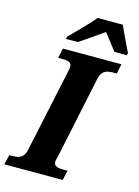

<svg xmlns="http://www.w3.org/2000/svg" viewBox="-153 -1006 783 1080"><g transform="rotate(15 238.0 -465.5)"><path d="M135 -771H204C253 -803 285 -826 343 -867C366 -836 396 -801 418 -771H490L493 -784C477 -819 440 -891 424 -931H277C240 -885 168 -816 138 -784ZM-17 0H323L336 -57H316C281 -57 256 -61 256 -87C256 -99 261 -112 266 -135L364 -600C374 -650 406 -657 442 -657H462L474 -714H133L121 -657H141C176 -657 199 -653 199 -627C199 -621 198 -610 193 -589L91 -112C81 -64 50 -57 16 -57H-3Z"/></g></svg>

Font: Noto Serif SemiCondensed Extra
Style: Italic
Weight: 800
Width: 4
Italic angle: -12°
Designer: Monotype Design Team
Foundry: Monotype Imaging Inc.
Version: Version 1.901